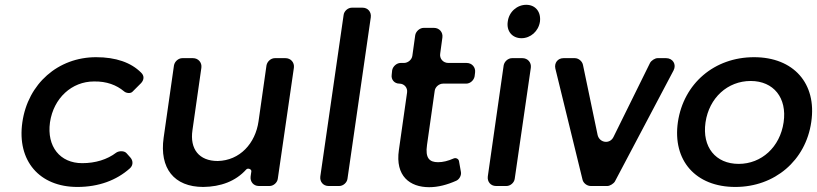

<svg xmlns="http://www.w3.org/2000/svg" viewBox="-20 -774 3400 799"><path d="M380 -536C222 -536 96 -426 73 -265C50 -105 144 4 302 4C391 4 465 -24 520 -73C534 -85 535 -104 523 -118L507 -136C498 -147 476 -147 464 -139C426 -110 377 -95 322 -95C230 -95 174 -164 188 -265C203 -366 279 -435 371 -435C424 -436 465 -420 496 -394C505 -386 523 -384 531 -392L567 -428C580 -442 581 -459 567 -472C525 -514 462 -536 380 -536Z M1168 -532H1124C1107 -532 1092 -518 1089 -502L1056 -270C1043 -177 978 -106 886 -104C809 -104 769 -153 781 -233L818 -492C821 -514 805 -532 783 -532H739C722 -532 707 -518 704 -502L661 -201C643 -74 704 4 826 4C898 3 960 -19 1005 -69C1012 -76 1027 -70 1026 -61L1023 -40C1020 -18 1035 0 1057 0H1102C1118 0 1134 -14 1136 -30L1203 -492C1206 -514 1190 -532 1168 -532Z M1426 -30 1523 -702C1526 -724 1511 -742 1489 -742H1444C1428 -742 1412 -728 1410 -712L1313 -40C1310 -18 1325 0 1347 0H1392C1408 0 1424 -14 1426 -30Z M1869 -115C1844 -104 1823 -99 1803 -99C1767 -99 1749 -116 1757 -171L1789 -396C1791 -412 1807 -426 1824 -426H1920C1937 -426 1952 -440 1955 -456L1957 -472C1960 -494 1944 -512 1922 -512H1846C1824 -512 1808 -530 1812 -552L1821 -618C1824 -640 1808 -658 1786 -658H1743C1727 -658 1711 -644 1708 -628L1696 -542C1694 -526 1678 -512 1661 -512H1647C1631 -512 1615 -498 1612 -482L1610 -463C1607 -443 1621 -426 1642 -426C1662 -426 1677 -409 1674 -389L1640 -150C1624 -41 1686 5 1766 5C1803 5 1841 -5 1879 -22C1892 -28 1901 -45 1898 -59L1890 -104C1888 -113 1878 -118 1869 -115Z M2170 -754C2132 -754 2098 -725 2093 -684C2087 -644 2112 -615 2150 -615C2188 -615 2221 -644 2227 -684C2232 -725 2208 -754 2170 -754ZM2122 -30 2189 -492C2192 -514 2176 -532 2154 -532H2111C2094 -532 2079 -518 2076 -502L2010 -40C2007 -18 2022 0 2044 0H2088C2104 0 2120 -14 2122 -30Z M2539 -19 2783 -481C2796 -506 2780 -532 2752 -532H2716C2706 -532 2690 -522 2685 -512L2533 -204C2518 -173 2475 -179 2467 -212L2406 -504C2403 -519 2388 -532 2372 -532H2325C2301 -532 2286 -512 2291 -489L2404 -27C2407 -12 2423 0 2438 0H2508C2518 0 2534 -10 2539 -19Z M3118 -536C2953 -536 2825 -427 2801 -266C2778 -106 2875 4 3040 4C3204 4 3333 -106 3356 -266C3380 -427 3282 -536 3118 -536ZM3104 -437C3199 -437 3256 -367 3241 -265C3226 -162 3149 -92 3054 -92C2958 -92 2901 -162 2916 -265C2931 -367 3008 -437 3104 -437Z"/></svg>

Font: Trueno
Style: RoundIt
Weight: 400
Designer: Julieta Ulanovsky, Jasper
Foundry: Julieta Ulanovsky, Cannot Into Space Fonts
Version: Version 3.001